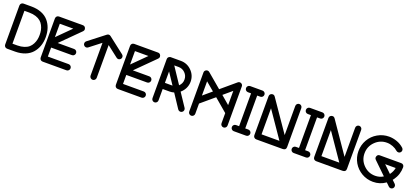

<svg xmlns="http://www.w3.org/2000/svg" viewBox="54 -2073 7363 3408"><g transform="rotate(20 3735.5 -368.5)"><path d="M49.8 0C49.8 33.2 74.7 58.1 107.9 58.1H256.8C397 58.1 508.8 11.7 577.1 -65.9C646 -143.6 682.1 -247.1 682.1 -368.2C682.1 -489.3 647 -592.3 579.1 -669.9C512.2 -747.6 399.4 -793.9 256.8 -793.9H107.9C74.7 -793.9 49.8 -769 49.8 -735.8ZM166 -679.2H256.8C353 -679.2 427.7 -651.9 472.7 -612.8C495.6 -593.8 514.2 -570.3 528.3 -542.5C557.1 -487.3 566.9 -433.1 566.9 -368.2C566.9 -306.2 557.1 -252.9 528.3 -196.8C514.2 -168.9 495.6 -145 473.1 -125C428.7 -85.4 352.5 -58.1 256.8 -58.1H166Z M720.7 0C720.7 33.2 744.6 58.1 777.8 58.1H1227.5C1243.7 58.1 1257.3 52.2 1268.1 41C1279.3 29.8 1284.7 16.1 1284.7 0C1284.7 -16.1 1279.3 -29.8 1268.1 -41C1256.8 -52.2 1243.7 -58.1 1227.5 -58.1H834.5V-228H1227.5C1243.7 -228 1257.3 -233.9 1268.1 -245.1C1279.3 -256.3 1284.7 -270 1284.7 -286.1C1284.7 -302.2 1279.3 -315.9 1268.1 -327.1C1256.8 -338.4 1243.7 -344.2 1227.5 -344.2H916.5L1268.6 -694.8C1280.3 -707 1286.1 -719.7 1286.1 -733.9C1286.1 -741.7 1284.2 -750 1280.8 -758.3C1270.5 -782.2 1252.9 -793.9 1227.5 -793.9H777.8C744.6 -793.9 720.7 -769 720.7 -735.8ZM834.5 -678.2H1088.9L834.5 -424.8Z M1360.8 -508.3C1360.4 -505.9 1360.4 -502.9 1360.4 -500.5C1359.9 -487.8 1363.8 -476.1 1372.1 -465.8C1381.8 -453.1 1394.5 -445.8 1410.2 -443.8C1412.6 -443.4 1415.5 -443.4 1418 -443.4C1430.7 -443.4 1442.4 -447.8 1452.6 -456.1L1662.6 -619.1V0C1662.6 16.1 1668.5 29.8 1679.7 41C1690.9 52.2 1704.6 58.1 1720.7 58.1C1736.8 58.1 1750.5 52.2 1761.7 41C1772.9 29.8 1778.8 16.1 1778.8 0V-619.1L1988.8 -456.1C1999 -447.8 2010.7 -443.4 2023.4 -443.4C2025.9 -443.4 2028.8 -443.4 2031.2 -443.8C2046.9 -445.8 2059.6 -453.1 2069.3 -465.8C2077.1 -476.1 2081.1 -487.8 2081.1 -500.5C2081.1 -502.9 2081.1 -505.9 2080.6 -508.3C2078.6 -523.9 2071.3 -536.6 2058.6 -545.9L1755.9 -780.8C1734.4 -798.3 1707 -798.3 1685.5 -780.8L1382.8 -545.9C1370.1 -536.6 1362.8 -523.9 1360.8 -508.3Z M2140.6 0C2140.6 33.2 2164.6 58.1 2197.8 58.1H2647.5C2663.6 58.1 2677.2 52.2 2688 41C2699.2 29.8 2704.6 16.1 2704.6 0C2704.6 -16.1 2699.2 -29.8 2688 -41C2676.8 -52.2 2663.6 -58.1 2647.5 -58.1H2254.4V-228H2647.5C2663.6 -228 2677.2 -233.9 2688 -245.1C2699.2 -256.3 2704.6 -270 2704.6 -286.1C2704.6 -302.2 2699.2 -315.9 2688 -327.1C2676.8 -338.4 2663.6 -344.2 2647.5 -344.2H2336.4L2688.5 -694.8C2700.2 -707 2706.1 -719.7 2706.1 -733.9C2706.1 -741.7 2704.1 -750 2700.7 -758.3C2690.4 -782.2 2672.9 -793.9 2647.5 -793.9H2197.8C2164.6 -793.9 2140.6 -769 2140.6 -735.8ZM2254.4 -678.2H2508.8L2254.4 -424.8Z M2832.5 0C2832.5 16.1 2837.9 29.8 2849.1 41C2860.4 52.2 2873.5 58.1 2889.6 58.1C2905.8 58.1 2918.9 52.2 2930.2 41C2941.4 29.8 2946.8 16.1 2946.8 0V-213.9H3078.6C3106.4 -213.9 3133.8 -217.8 3159.7 -226.1L3330.6 32.2C3339.4 45.4 3351.6 53.7 3367.2 56.6C3371.1 57.1 3375 57.6 3378.9 57.6C3390.1 57.6 3400.9 54.2 3410.6 47.9C3423.8 39.6 3432.1 27.3 3435.1 11.7C3435.5 7.3 3436 3.4 3436 -0.5C3436.5 -11.7 3433.1 -22.5 3426.8 -32.2L3261.7 -279.8C3294.9 -306.6 3320.8 -339.4 3339.8 -378.4C3358.9 -417.5 3368.7 -459.5 3368.7 -503.9C3368.7 -584 3340.3 -652.3 3283.7 -709C3227.1 -765.6 3158.7 -793.9 3078.6 -793.9H2896.5C2895 -794.4 2893.1 -794.4 2891.6 -794.4C2886.2 -794.4 2880.9 -793.5 2875.5 -792C2875 -791.5 2874 -791 2872.6 -791C2847.2 -783.2 2832.5 -762.7 2832.5 -735.8ZM3078.6 -678.2C3127 -678.2 3168.5 -661.1 3202.1 -627C3236.3 -592.8 3253.4 -551.8 3253.4 -503.9C3253.9 -453.1 3235.4 -410.6 3197.8 -376L2996.6 -678.2ZM2946.8 -545.9 3090.3 -330.1H2946.8Z M3526.4 0C3526.4 16.1 3531.7 29.8 3543 41C3554.2 52.2 3567.9 58.1 3584 58.1C3600.1 58.1 3613.3 52.2 3624.5 41C3635.7 29.8 3641.1 16.1 3641.1 0V-191.9L3889.2 -401.9L4136.2 -191.9V0C4136.2 16.1 4141.6 29.8 4152.8 41C4164.1 52.2 4177.7 58.1 4193.8 58.1C4210 58.1 4223.6 52.2 4234.4 41C4245.6 29.8 4251 16.1 4251 0V-735.8C4251.5 -760.7 4240.2 -778.3 4218.3 -788.6C4209.5 -792.5 4201.2 -794.4 4192.9 -794.4C4180.7 -794.4 4168.5 -789.6 4157.2 -779.8L3889.2 -553.2L3621.1 -779.8C3609.9 -789.6 3597.7 -794.4 3585 -794.4C3576.7 -794.4 3568.4 -792.5 3559.6 -788.6C3537.6 -778.3 3526.4 -760.7 3526.4 -735.8ZM3641.1 -611.8 3800.3 -478 3641.1 -342.8ZM4136.2 -611.8V-342.8L3978 -478Z M4388.2 -58.1C4372.1 -58.1 4358.9 -52.2 4347.7 -41C4336.4 -29.8 4331.1 -16.1 4331.1 0C4331.1 16.1 4336.4 29.8 4347.7 41C4358.9 52.2 4372.1 58.1 4388.2 58.1H4622.1C4638.2 58.1 4651.4 52.2 4662.6 41C4673.8 29.8 4679.2 16.1 4679.2 0C4679.2 -16.1 4673.8 -29.8 4662.6 -41C4651.4 -52.2 4638.2 -58.1 4622.1 -58.1H4563V-678.2H4622.1C4653.8 -678.2 4679.2 -704.1 4679.2 -735.8C4679.2 -752 4673.8 -765.6 4662.6 -776.9C4651.4 -788.1 4638.2 -793.9 4622.1 -793.9H4388.2C4372.1 -793.9 4358.9 -788.1 4347.7 -776.9C4336.4 -765.6 4331.1 -752 4331.1 -735.8C4331.1 -704.1 4356.4 -678.2 4388.2 -678.2H4447.3V-58.1H4388.2Z M4756.3 0C4756.3 33.2 4780.8 58.1 4814 58.1H5311C5353.5 58.1 5375 38.6 5375 0V-735.8C5375 -752 5369.6 -765.6 5358.4 -776.9C5347.7 -788.1 5334 -793.9 5317.9 -793.9C5286.1 -793.9 5261.2 -767.6 5261.2 -735.8V-186L4861.3 -768.1C4849.1 -785.2 4834.5 -793.9 4816.4 -793.9C4810.5 -793.9 4804.2 -793 4797.4 -791C4772 -783.2 4756.3 -762.7 4756.3 -735.8ZM4871.1 -549.8 5209 -58.1H4871.1Z M5519 -58.1C5502.9 -58.1 5489.7 -52.2 5478.5 -41C5467.3 -29.8 5461.9 -16.1 5461.9 0C5461.9 16.1 5467.3 29.8 5478.5 41C5489.7 52.2 5502.9 58.1 5519 58.1H5752.9C5769 58.1 5782.2 52.2 5793.5 41C5804.7 29.8 5810.1 16.1 5810.1 0C5810.1 -16.1 5804.7 -29.8 5793.5 -41C5782.2 -52.2 5769 -58.1 5752.9 -58.1H5693.8V-678.2H5752.9C5784.7 -678.2 5810.1 -704.1 5810.1 -735.8C5810.1 -752 5804.7 -765.6 5793.5 -776.9C5782.2 -788.1 5769 -793.9 5752.9 -793.9H5519C5502.9 -793.9 5489.7 -788.1 5478.5 -776.9C5467.3 -765.6 5461.9 -752 5461.9 -735.8C5461.9 -704.1 5487.3 -678.2 5519 -678.2H5578.1V-58.1H5519Z M5887.2 0C5887.2 33.2 5911.6 58.1 5944.8 58.1H6441.9C6484.4 58.1 6505.9 38.6 6505.9 0V-735.8C6505.9 -752 6500.5 -765.6 6489.3 -776.9C6478.5 -788.1 6464.8 -793.9 6448.7 -793.9C6417 -793.9 6392.1 -767.6 6392.1 -735.8V-186L5992.2 -768.1C5980 -785.2 5965.3 -793.9 5947.3 -793.9C5941.4 -793.9 5935.1 -793 5928.2 -791C5902.8 -783.2 5887.2 -762.7 5887.2 -735.8ZM6002 -549.8 6339.8 -58.1H6002Z M7015.6 -794.9C6938.5 -794.9 6867.2 -775.9 6801.3 -737.8C6735.4 -700.2 6683.6 -648.4 6645.5 -582.5C6607.9 -516.6 6588.9 -445.3 6588.9 -367.7C6588.9 -290.5 6607.9 -219.2 6645.5 -153.8C6683.6 -88.9 6735.4 -37.1 6800.8 1C6866.7 39.1 6938 58.1 7015.6 58.1C7103 58.1 7182.1 33.2 7252 -17.1L7312 41C7323.2 52.2 7336.4 57.6 7351.6 57.6H7353C7369.1 57.1 7382.3 51.3 7393.6 40C7403.8 28.8 7409.2 15.6 7409.2 0.5C7409.7 -16.1 7403.8 -29.8 7392.1 -41L7335 -96.2C7341.8 -103.5 7347.7 -110.8 7353 -119.1C7406.2 -193.8 7432.6 -276.9 7432.6 -368.2C7432.6 -401.4 7409.2 -425.8 7376 -425.8H6971.7C6945.8 -426.3 6928.2 -414.1 6918.5 -390.1C6915 -381.8 6913.6 -374 6913.6 -366.7C6913.1 -352.1 6919.4 -338.9 6931.6 -327.1L7167 -99.1C7121.6 -70.3 7070.8 -56.2 7015.6 -56.2C6929.7 -56.2 6856 -86.4 6794.9 -147.5C6733.9 -208.5 6703.6 -281.7 6703.6 -367.7C6703.6 -454.1 6733.9 -527.3 6794.9 -588.4C6856 -649.4 6929.7 -680.2 7015.6 -680.2C7054.2 -680.2 7091.8 -672.9 7127.9 -658.7C7164.6 -644.5 7195.3 -626 7220.7 -603C7231.9 -592.8 7245.1 -587.9 7260.3 -587.9H7262.7C7278.8 -588.4 7292 -594.7 7302.2 -606.4C7312 -617.7 7316.9 -630.4 7316.9 -645C7316.9 -662.1 7310.5 -676.8 7297.9 -688C7258.3 -724.1 7213.9 -751 7163.6 -768.6C7113.8 -786.1 7064.5 -794.9 7015.6 -794.9ZM7313 -311C7304.7 -265.6 7287.1 -224.6 7259.8 -187L7252.9 -176.8L7113.8 -311Z"/></g></svg>

Font: Nemoy
Style: Bold
Weight: 700
Designer: BSozoo
Foundry: BSozoo
Version: Version 001.000